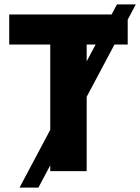

<svg xmlns="http://www.w3.org/2000/svg" viewBox="-20 -780 639 875"><path d="M599 -760 155 75H69L513 -760ZM375 0H209V-577H22V-714H562V-577H375Z"/></svg>

Font: Noto Sans UI Extra
Style: Regular
Weight: 800
Designer: Monotype Design Team
Foundry: Monotype Imaging Inc.
Version: Version 1.901